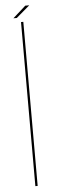

<svg xmlns="http://www.w3.org/2000/svg" viewBox="-59 -888 278 915"><g transform="rotate(-5 80.0 -430.5)"><path d="M72 0H83V-785H72ZM37.5 -806H53.5L118 -861H99Z"/></g></svg>

Font: Anybody Thin
Style: Regular
Weight: 100
Designer: Tyler Finck
Foundry: Etcetera Type Company
Version: Version 1.114;gftools[0.9.25]